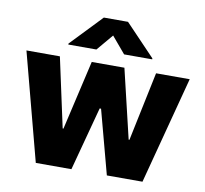

<svg xmlns="http://www.w3.org/2000/svg" viewBox="-82 -843 997 933"><g transform="rotate(10 416.5 -376.5)"><path d="M13.7 -530.3H178.7L252.9 -187.5H256.8L335.9 -530.3H497.1L578.1 -189.5H582L653.3 -530.3H819.3L679.7 0H503.9L419.9 -314.5H413.1L329.1 0H153.3ZM416 -674.8 347.7 -593.8H209V-598.6L356.4 -752.9H475.6L623 -598.6V-593.8H484.4Z"/></g></svg>

Font: Pretendard ExtraBold
Style: Regular
Weight: 800
Designer: Base glyphs from Inter by Rasmus Andersson; Hangeul glyphs from Noto Sans CJK(Source Han Sans) by Jang Soo-young and Kan
Foundry: Kil Hyung-jin
Version: Version 1.309